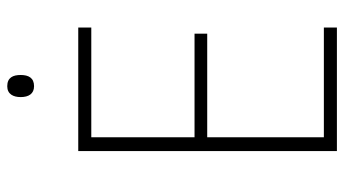

<svg xmlns="http://www.w3.org/2000/svg" viewBox="-230 -771 950 530"><g transform="rotate(-90 245.0 -506.0)"><path d="M272 -961C250 -961 242 -944 242 -924C242 -902 251 -887 272 -887C295 -887 303 -902 303 -924C303 -945 296 -961 272 -961ZM434 -51V-87H131V-409H417V-444H131V-729H434V-765H93V-51Z"/></g></svg>

Font: Noto Sans Tamil UI SemiCondensed ExtraLight
Style: Regular
Weight: 200
Width: 4
Designer: Jelle Bosma - Monotype Design Team
Foundry: Monotype Imaging Inc.
Version: Version 2.004